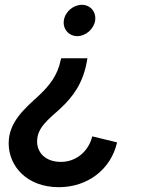

<svg xmlns="http://www.w3.org/2000/svg" viewBox="-20 -561 597 797"><path d="M224 216C345 216 441 141 466 30L363 5C347 69 295 111 233 111C169 111 134 73 134 26C134 -32 182 -66 230 -110C284 -160 324 -216 340 -303L343 -319H234L231 -308C219 -250 187 -207 141 -164C81 -109 16 -54 16 34C16 129 92 216 224 216ZM245 -476C240 -441 265 -411 301 -411C336 -411 370 -441 375 -476C380 -512 355 -541 320 -541C284 -541 250 -512 245 -476Z"/></svg>

Font: Mluvka SemiBold
Style: Italic
Weight: 600
Italic angle: -8°
Designer: Modified by Jiří Krblich, Original typeface by Gumpita Rahayu
Foundry: Gumpita Rahayu & Jiří Krblich
Version: Version 2.000;Glyphs 3.1.1 (3134)